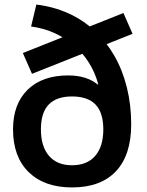

<svg xmlns="http://www.w3.org/2000/svg" viewBox="-20 -810 641 840"><path d="M295 10Q174 10 105.5 -57Q37 -124 37 -244Q37 -355 101 -417.5Q165 -480 278 -480Q319 -480 351 -470Q383 -460 408 -440L410 -441Q396 -493 368.5 -536.5Q341 -580 302.5 -612.5Q264 -645 217 -666Q170 -687 116 -694L139 -790Q214 -781 278.5 -752Q343 -723 393.5 -676Q444 -629 480 -566.5Q516 -504 535 -427.5Q554 -351 554 -266Q554 -132 487.5 -61Q421 10 295 10ZM295 -87Q361 -87 396.5 -128Q432 -169 432 -244Q432 -317 398 -352.5Q364 -388 295 -388Q227 -388 193 -352.5Q159 -317 159 -244Q159 -169 194.5 -128Q230 -87 295 -87ZM120 -487 80 -578 520 -753 560 -662Z"/></svg>

Font: M PLUS 1 Thin SemiBold
Style: Regular
Weight: 600
Version: Version 1.001